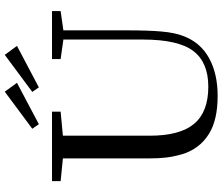

<svg xmlns="http://www.w3.org/2000/svg" viewBox="-82 -814 909 784"><g transform="rotate(-90 372.0 -421.5)"><path d="M257.3 -716.8 238.8 -743.7 390.1 -856 426.3 -806.2ZM407.7 -716.8 389.2 -743.7 540.5 -856 577.1 -806.2ZM373 13.2Q274.9 13.2 218.3 -22Q186.5 -41.5 165.3 -70.3Q144 -99.1 134.3 -133.5Q124.5 -168 121.1 -198Q117.7 -228 117.7 -264.2V-618.7L24.9 -627.9V-663.1H308.6V-627.9L210.4 -618.7V-264.2Q210.4 -140.6 259 -82.8Q307.6 -24.9 410.6 -24.9Q509.8 -24.9 556.4 -86.4Q603 -147.9 603 -292.5V-616.7L523.4 -627.9V-663.1H719.2V-627.9L640.6 -616.7V-357.9Q640.6 -268.1 635.7 -214.8Q630.9 -161.6 617.7 -127.4Q591.3 -57.1 527.6 -22Q463.9 13.2 373 13.2Z"/></g></svg>

Font: Elstob 8pt
Style: Regular
Weight: 400
Designer: Peter S. Baker
Version: Version 1.015